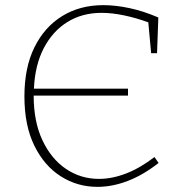

<svg xmlns="http://www.w3.org/2000/svg" viewBox="-20 -720 697 747"><path d="M359 7Q281 7 216.5 -34Q152 -75 113.5 -153.5Q75 -232 75 -345Q75 -457 114 -536Q153 -615 222 -657.5Q291 -700 382 -700Q429 -700 483.5 -688.5Q538 -677 596 -652L591 -513H568L557 -633Q511 -650 463.5 -660Q416 -670 375 -670Q300 -670 242.5 -634.5Q185 -599 150.5 -533Q116 -467 112 -375H478V-348H111Q111 -247 145 -174.5Q179 -102 236.5 -63Q294 -24 365 -24Q416 -24 470.5 -45Q525 -66 581 -109L597 -86Q537 -39 477 -16Q417 7 359 7Z"/></svg>

Font: Bitter ExtraLight
Style: Regular
Weight: 200
Designer: Sol Matas, and Bitter project Authors
Foundry: Sol Matas
Version: Version 2.001